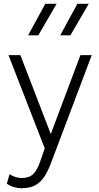

<svg xmlns="http://www.w3.org/2000/svg" viewBox="-20 -772 522 1017"><path d="M94 225Q75.5 225 56.8 220Q38 215 16 201L31 150Q46 161 63.2 166Q80.5 171 93 171Q135 171 156 149.8Q177 128.5 192 86L217 14L25 -480H88L249 -62L406 -480H466L250 92Q229.5 146 206.8 174.8Q184 203.5 156.5 214.2Q129 225 94 225ZM299 -585 390 -752H450L353 -585ZM129 -585 220 -752H280L183 -585Z"/></svg>

Font: Geologica Thin
Style: Regular
Weight: 100
Designer: Sindre Bremnes, Frode Helland
Foundry: Monokrom Skriftforlag AS
Version: Version 1.010; ttfautohint (v1.8.4.7-5d5b);gftools[0.9.28]